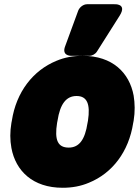

<svg xmlns="http://www.w3.org/2000/svg" viewBox="-20 -840 657 908"><path d="M36 -269 34 -259C27 -217 27 -178 34 -140C54 -32 135 48 276 48C320 48 361 41 401 24C511 -21 589 -122 610 -259L612 -269C619 -312 618 -351 612 -388C592 -496 512 -576 371 -576C327 -576 286 -569 246 -552C137 -507 57 -406 36 -269ZM396 -269 394 -259C382 -179 354 -142 305 -142C253 -142 237 -178 250 -259L252 -269C264 -348 293 -386 342 -386C392 -386 408 -348 396 -269ZM392 -820C375 -820 357 -807 350 -790L288 -621C272 -579 308 -576 318 -576H402C416 -576 431 -584 439 -597L546 -766C583 -825 520 -820 520 -820Z"/></svg>

Font: Asimov Print
Style: EIt
Weight: 500
Designer: Google
Version: Version 2.000980; 2014